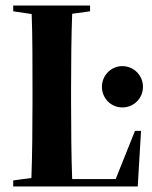

<svg xmlns="http://www.w3.org/2000/svg" viewBox="-20 -677 552 697"><path d="M28 -636 95 -626C98 -549 98 -443 98 -354V-310C98 -219 97 -110 94 -31L28 -22V0H480L492 -202H470L400 -27H242C239 -106 238 -217 238 -310V-354C238 -443 239 -549 242 -627L307 -636V-657H28ZM424 -287C466 -287 499 -320 499 -362C499 -403 466 -437 424 -437C383 -437 350 -403 350 -362C350 -320 383 -287 424 -287Z"/></svg>

Font: Source Serif 4 Display
Style: Bold
Weight: 700
Designer: Frank Grießhammer
Foundry: Adobe Systems Incorporated
Version: Version 4.004;hotconv 1.0.117;makeotfexe 2.5.65602